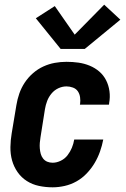

<svg xmlns="http://www.w3.org/2000/svg" viewBox="-20 -792 540 820"><path d="M205 8Q175 8 146.5 2Q118 -4 94.5 -19Q71 -34 55 -57Q39 -80 31.5 -107Q24 -134 24.5 -164Q25 -194 30 -223L50 -343Q54 -368 62.5 -392.5Q71 -417 85.5 -439Q100 -461 120.5 -479Q141 -497 165 -508Q189 -519 214 -523.5Q239 -528 264 -528Q290 -528 315 -524.5Q340 -521 363 -511.5Q386 -502 404 -486.5Q422 -471 433 -449.5Q444 -428 447.5 -402.5Q451 -377 446 -351Q446 -350 446 -348Q446 -346 445 -345H321Q321 -345 321.5 -346Q322 -347 322 -348Q324 -362 322 -376.5Q320 -391 312.5 -402Q305 -413 291.5 -418Q278 -423 264 -423Q246 -423 229 -415Q212 -407 200 -392.5Q188 -378 181.5 -361Q175 -344 172 -326L153 -206Q151 -194 150 -182Q149 -170 150 -158Q151 -146 154 -135Q157 -124 164 -115Q171 -106 181.5 -101.5Q192 -97 205 -97Q222 -97 239.5 -105.5Q257 -114 268.5 -129Q280 -144 287 -161Q294 -178 297 -196H421Q416 -170 407 -144.5Q398 -119 384 -95.5Q370 -72 350.5 -51.5Q331 -31 307 -17.5Q283 -4 256.5 2Q230 8 205 8ZM342 -583H239L133 -714L214 -766L299 -644L425 -772L494 -708Z"/></svg>

Font: Iosevka SS04 Extrabold Oblique
Style: Regular
Weight: 800
Italic angle: -9°
Monospace: yes
Designer: Belleve Invis
Foundry: Belleve Invis
Version: Version 19.0.0; ttfautohint (v1.8.4)